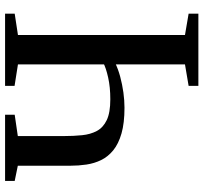

<svg xmlns="http://www.w3.org/2000/svg" viewBox="-42 -740 783 738"><g transform="rotate(90 349.0 -371.5)"><path d="M221 -422.5Q245.5 -434.5 275.2 -442.5Q305 -450.5 335.8 -454.8Q366.5 -459 394.5 -459Q453.5 -459 493.5 -447.5Q533.5 -436 558.2 -415.8Q583 -395.5 595.8 -369.2Q608.5 -343 613 -312.8Q617.5 -282.5 617.5 -251V-49L676 -37V0H421.5V-37L503.5 -49V-226Q503.5 -263.5 500.2 -295.8Q497 -328 484 -352.5Q471 -377 442.2 -390.8Q413.5 -404.5 362 -404.5Q315.5 -404.5 278.5 -396.2Q241.5 -388 221 -377ZM115 -49.5V-691.5L33 -705.5V-743H310.5V-705.5L228 -691.5V-49.5L310.5 -36.5V0H33V-37Z"/></g></svg>

Font: Merriweather 72pt Medium
Style: Regular
Weight: 500
Version: Version 2.100